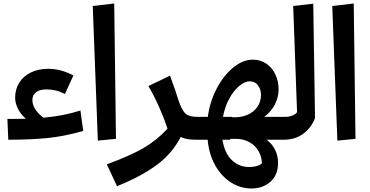

<svg xmlns="http://www.w3.org/2000/svg" viewBox="-20 -794 2102 1091"><path d="M453 -50Q345 -19 249 -9.5Q153 0 27 0L22 -118Q92 -118 127 -119Q97 -145 81.5 -177Q66 -209 66 -239Q66 -286 89 -323.5Q112 -361 155 -382Q198 -403 254 -403Q327 -403 397 -365L349 -260Q319 -275 294.5 -280.5Q270 -286 243 -286Q206 -286 185 -270Q164 -254 164 -226Q164 -173 227 -125Q344 -136 437 -166Z M536 5 507 -760 629 -774 639 -5Z M1094 0Q1036 0 1007 -16Q959 77 872.5 142Q786 207 645 264L587 140Q720 91 795 47.5Q870 4 932 -63Q915 -115 886 -181.5Q857 -248 823 -305L946 -364Q979 -276 993 -228Q1007 -186 1020.5 -165Q1034 -144 1053 -137Q1072 -130 1105 -130L1114 -57Z M1592 0H1495Q1527 24 1543.5 58Q1560 92 1560 132Q1560 200 1517 238.5Q1474 277 1409 277Q1346 277 1291.5 242Q1237 207 1202 144Q1167 81 1160 0H1094L1074 -56L1104 -130H1161Q1172 -215 1211 -290Q1250 -365 1305 -410Q1360 -455 1416 -455Q1461 -455 1494.5 -431.5Q1528 -408 1545.5 -369.5Q1563 -331 1563 -287Q1563 -241 1542 -200.5Q1521 -160 1482 -130H1602L1612 -57ZM1247 -130H1297V-128Q1346 -125 1383.5 -140.5Q1421 -156 1442 -186Q1463 -216 1463 -254Q1463 -286 1446 -309Q1429 -332 1399 -332Q1372 -332 1340.5 -306.5Q1309 -281 1283.5 -235Q1258 -189 1247 -130ZM1468 135Q1468 98 1449.5 65.5Q1431 33 1397.5 14Q1364 -5 1320 -5H1289L1287 0H1244Q1256 76 1297 115.5Q1338 155 1395 155Q1444 155 1468 135Z M1572 -57 1602 -130Q1622 -130 1640 -137Q1658 -144 1668 -156L1646 -760L1760 -773L1770 -123Q1749 -68 1703 -34Q1657 0 1592 0Z M1897 5 1868 -760 1990 -774 2000 -5Z"/></svg>

Font: FiraGO Medium
Style: Italic
Weight: 500
Italic angle: -8°
Designer: bBox Type GmbH
Foundry: bBox Type GmbH
Version: Version 1.001